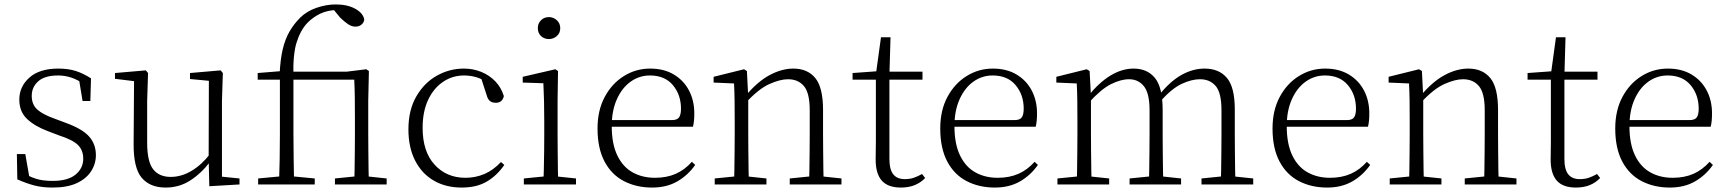

<svg xmlns="http://www.w3.org/2000/svg" viewBox="-20 -831 7781 865"><path d="M217 14Q171 14 134.5 4.5Q98 -5 58 -23L56 -137H94L115 -17L83 -18V-54Q110 -36 141 -26Q172 -16 217 -16Q286 -16 320.5 -44.5Q355 -73 355 -116Q355 -154 331.5 -177.5Q308 -201 246 -221L196 -240Q137 -262 102 -295Q67 -328 67 -382Q67 -441 112.5 -481.5Q158 -522 243 -522Q287 -522 320.5 -511.5Q354 -501 390 -478L387 -376H352L334 -485L361 -483V-450Q330 -472 301 -481.5Q272 -491 242 -491Q182 -491 152.5 -465Q123 -439 123 -399Q123 -360 148 -337.5Q173 -315 227 -296L275 -278Q350 -251 381 -216.5Q412 -182 412 -132Q412 -93 390.5 -59.5Q369 -26 326 -6Q283 14 217 14Z M726 14Q656 14 618.5 -30Q581 -74 582 -185L584 -478L603 -463L498 -476V-502L637 -514L647 -502L643 -377V-188Q643 -103 670 -68.5Q697 -34 749 -34Q797 -34 842.5 -61Q888 -88 926 -137L945 -103H927Q888 -51 838 -18.5Q788 14 726 14ZM923 8 920 -116V-117L921 -467L836 -475V-502L974 -514L984 -502L980 -377V-35L1059 -27V0Z M1143 0V-27L1260 -38H1283L1398 -27V0ZM1237 0Q1239 -56 1240 -113Q1241 -170 1241 -226V-472H1141V-502L1264 -512L1240 -500Q1243 -563 1253.5 -608Q1264 -653 1283.5 -687.5Q1303 -722 1332 -751Q1361 -780 1405 -795.5Q1449 -811 1493 -811Q1545 -811 1580.5 -791.5Q1616 -772 1621 -743Q1620 -730 1609 -720.5Q1598 -711 1581 -711Q1565 -711 1549 -721.5Q1533 -732 1513 -751L1481 -790V-797H1498V-786Q1455 -785 1422 -769Q1389 -753 1364 -727Q1333 -694 1316 -639Q1299 -584 1302 -484V-226Q1302 -170 1303 -113Q1304 -56 1305 0ZM1489 0V-27L1598 -38H1619L1722 -27V0ZM1576 0Q1577 -24 1577.5 -64.5Q1578 -105 1578.5 -149Q1579 -193 1579 -226V-285Q1579 -342 1578.5 -386.5Q1578 -431 1576 -472H1272V-508H1541L1630 -519L1642 -511L1639 -377V-226Q1639 -193 1639.5 -149Q1640 -105 1640.5 -64.5Q1641 -24 1642 0Z M2060 14Q1988 14 1934 -17.5Q1880 -49 1850 -108Q1820 -167 1820 -248Q1820 -335 1855.5 -396.5Q1891 -458 1948 -490Q2005 -522 2070 -522Q2112 -522 2148.5 -507Q2185 -492 2211.5 -464.5Q2238 -437 2250 -398Q2243 -368 2214 -368Q2196 -368 2186.5 -376.5Q2177 -385 2172 -404L2144 -490L2187 -452Q2156 -474 2128 -482.5Q2100 -491 2071 -491Q2018 -491 1975.5 -462Q1933 -433 1908.5 -380.5Q1884 -328 1884 -255Q1884 -148 1938 -89Q1992 -30 2077 -30Q2122 -30 2162 -47Q2202 -64 2237 -101L2252 -88Q2220 -41 2174 -13.5Q2128 14 2060 14Z M2340 0V-27L2451 -38H2470L2575 -27V0ZM2428 0Q2429 -24 2430 -64.5Q2431 -105 2431.5 -149Q2432 -193 2432 -226V-281Q2432 -332 2431 -375Q2430 -418 2428 -456L2335 -459V-485L2482 -519L2494 -511L2492 -377V-226Q2492 -193 2492.5 -149Q2493 -105 2493.5 -64.5Q2494 -24 2495 0ZM2453 -655Q2432 -655 2417.5 -668.5Q2403 -682 2403 -704Q2403 -726 2417.5 -740Q2432 -754 2453 -754Q2473 -754 2488.5 -740Q2504 -726 2504 -704Q2504 -682 2488.5 -668.5Q2473 -655 2453 -655Z M2918 14Q2847 14 2791 -15Q2735 -44 2703.5 -103.5Q2672 -163 2672 -252Q2672 -334 2704.5 -394.5Q2737 -455 2791 -488.5Q2845 -522 2909 -522Q2971 -522 3015.5 -495.5Q3060 -469 3084 -423.5Q3108 -378 3108 -320Q3108 -283 3102 -260H2702V-290H3007Q3031 -290 3039.5 -302.5Q3048 -315 3048 -341Q3048 -404 3011.5 -447.5Q2975 -491 2908 -491Q2860 -491 2821 -463Q2782 -435 2759 -383.5Q2736 -332 2736 -263Q2736 -183 2761 -131Q2786 -79 2830 -54.5Q2874 -30 2931 -30Q2984 -30 3024.5 -48Q3065 -66 3097 -102L3112 -88Q3079 -41 3031 -13.5Q2983 14 2918 14Z M3200 0V-27L3310 -38H3330L3433 -27V0ZM3287 0Q3288 -24 3288.5 -64.5Q3289 -105 3289.5 -149Q3290 -193 3290 -226V-281Q3290 -333 3289.5 -375.5Q3289 -418 3287 -455L3195 -459V-485L3332 -519L3345 -511L3351 -393V-392V-226Q3351 -193 3351.5 -149Q3352 -105 3352.5 -64.5Q3353 -24 3354 0ZM3538 0V-27L3647 -38H3668L3771 -27V0ZM3625 0Q3626 -24 3626.5 -64Q3627 -104 3627.5 -148Q3628 -192 3628 -226V-334Q3628 -412 3602 -443Q3576 -474 3530 -474Q3495 -474 3446.5 -452.5Q3398 -431 3340 -368L3330 -398H3338Q3392 -463 3447 -492.5Q3502 -522 3554 -522Q3618 -522 3653 -479.5Q3688 -437 3688 -335V-226Q3688 -192 3688.5 -148Q3689 -104 3689.5 -64Q3690 -24 3691 0Z M3956 -472V-508H4136V-472ZM4039 14Q3980 14 3952.5 -17.5Q3925 -49 3925 -112Q3925 -135 3925.5 -152.5Q3926 -170 3926 -196V-472H3821V-502L3946 -511L3926 -496L3949 -663H3992L3987 -493V-481V-115Q3987 -67 4004.5 -45.5Q4022 -24 4056 -24Q4079 -24 4096.5 -30Q4114 -36 4134 -47L4148 -29Q4128 -8 4101 3Q4074 14 4039 14Z M4462 14Q4391 14 4335 -15Q4279 -44 4247.5 -103.5Q4216 -163 4216 -252Q4216 -334 4248.5 -394.5Q4281 -455 4335 -488.5Q4389 -522 4453 -522Q4515 -522 4559.5 -495.5Q4604 -469 4628 -423.5Q4652 -378 4652 -320Q4652 -283 4646 -260H4246V-290H4551Q4575 -290 4583.5 -302.5Q4592 -315 4592 -341Q4592 -404 4555.5 -447.5Q4519 -491 4452 -491Q4404 -491 4365 -463Q4326 -435 4303 -383.5Q4280 -332 4280 -263Q4280 -183 4305 -131Q4330 -79 4374 -54.5Q4418 -30 4475 -30Q4528 -30 4568.5 -48Q4609 -66 4641 -102L4656 -88Q4623 -41 4575 -13.5Q4527 14 4462 14Z M4744 0V-27L4854 -38H4874L4977 -27V0ZM4831 0Q4832 -24 4832.5 -64.5Q4833 -105 4833.5 -149Q4834 -193 4834 -226V-282Q4834 -333 4833.5 -375.5Q4833 -418 4831 -455L4739 -459V-485L4876 -519L4889 -511L4895 -396V-393V-226Q4895 -193 4895.5 -149Q4896 -105 4896.5 -64.5Q4897 -24 4898 0ZM5069 0V-27L5178 -38H5199L5301 -27V0ZM5156 0Q5157 -24 5157.5 -64Q5158 -104 5158.5 -148Q5159 -192 5159 -226V-334Q5159 -411 5133.5 -442.5Q5108 -474 5067 -474Q5029 -474 4984.5 -451.5Q4940 -429 4884 -367L4873 -398H4882Q4932 -460 4983.5 -491Q5035 -522 5087 -522Q5149 -522 5183.5 -479.5Q5218 -437 5218 -335V-226Q5218 -192 5218.5 -148Q5219 -104 5219.5 -64Q5220 -24 5221 0ZM5393 0V-27L5502 -38H5522L5626 -27V0ZM5479 0Q5481 -24 5481.5 -64Q5482 -104 5482.5 -148Q5483 -192 5483 -226V-334Q5483 -413 5457 -443.5Q5431 -474 5386 -474Q5349 -474 5304.5 -453.5Q5260 -433 5207 -374L5195 -404H5203Q5252 -465 5303 -493.5Q5354 -522 5407 -522Q5472 -522 5507.5 -480Q5543 -438 5543 -338V-226Q5543 -192 5543.5 -148Q5544 -104 5544.5 -64Q5545 -24 5546 0Z M5959 14Q5888 14 5832 -15Q5776 -44 5744.5 -103.5Q5713 -163 5713 -252Q5713 -334 5745.5 -394.5Q5778 -455 5832 -488.5Q5886 -522 5950 -522Q6012 -522 6056.5 -495.5Q6101 -469 6125 -423.5Q6149 -378 6149 -320Q6149 -283 6143 -260H5743V-290H6048Q6072 -290 6080.5 -302.5Q6089 -315 6089 -341Q6089 -404 6052.5 -447.5Q6016 -491 5949 -491Q5901 -491 5862 -463Q5823 -435 5800 -383.5Q5777 -332 5777 -263Q5777 -183 5802 -131Q5827 -79 5871 -54.5Q5915 -30 5972 -30Q6025 -30 6065.5 -48Q6106 -66 6138 -102L6153 -88Q6120 -41 6072 -13.5Q6024 14 5959 14Z M6241 0V-27L6351 -38H6371L6474 -27V0ZM6328 0Q6329 -24 6329.5 -64.5Q6330 -105 6330.5 -149Q6331 -193 6331 -226V-281Q6331 -333 6330.5 -375.5Q6330 -418 6328 -455L6236 -459V-485L6373 -519L6386 -511L6392 -393V-392V-226Q6392 -193 6392.5 -149Q6393 -105 6393.5 -64.5Q6394 -24 6395 0ZM6579 0V-27L6688 -38H6709L6812 -27V0ZM6666 0Q6667 -24 6667.5 -64Q6668 -104 6668.5 -148Q6669 -192 6669 -226V-334Q6669 -412 6643 -443Q6617 -474 6571 -474Q6536 -474 6487.5 -452.5Q6439 -431 6381 -368L6371 -398H6379Q6433 -463 6488 -492.5Q6543 -522 6595 -522Q6659 -522 6694 -479.5Q6729 -437 6729 -335V-226Q6729 -192 6729.5 -148Q6730 -104 6730.5 -64Q6731 -24 6732 0Z M6997 -472V-508H7177V-472ZM7080 14Q7021 14 6993.5 -17.5Q6966 -49 6966 -112Q6966 -135 6966.5 -152.5Q6967 -170 6967 -196V-472H6862V-502L6987 -511L6967 -496L6990 -663H7033L7028 -493V-481V-115Q7028 -67 7045.5 -45.5Q7063 -24 7097 -24Q7120 -24 7137.5 -30Q7155 -36 7175 -47L7189 -29Q7169 -8 7142 3Q7115 14 7080 14Z M7503 14Q7432 14 7376 -15Q7320 -44 7288.5 -103.5Q7257 -163 7257 -252Q7257 -334 7289.5 -394.5Q7322 -455 7376 -488.5Q7430 -522 7494 -522Q7556 -522 7600.5 -495.5Q7645 -469 7669 -423.5Q7693 -378 7693 -320Q7693 -283 7687 -260H7287V-290H7592Q7616 -290 7624.5 -302.5Q7633 -315 7633 -341Q7633 -404 7596.5 -447.5Q7560 -491 7493 -491Q7445 -491 7406 -463Q7367 -435 7344 -383.5Q7321 -332 7321 -263Q7321 -183 7346 -131Q7371 -79 7415 -54.5Q7459 -30 7516 -30Q7569 -30 7609.5 -48Q7650 -66 7682 -102L7697 -88Q7664 -41 7616 -13.5Q7568 14 7503 14Z"/></svg>

Font: Noto Serif TC
Style: Regular
Weight: 200
Designer: Ryoko NISHIZUKA 西塚涼子 (kana & ideographs); Frank Grießhammer (Latin, Greek & Cyrillic); Wenlong ZHANG 张文龙 (bopomofo); San
Foundry: Adobe
Version: Version 2.001;hotconv 1.1.0;makeotfexe 2.6.0